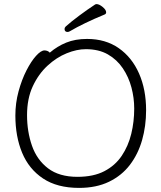

<svg xmlns="http://www.w3.org/2000/svg" viewBox="-20 -901 785 937"><path d="M490 -830Q439 -809 396.5 -788.5Q354 -768 320 -748Q314 -745 310 -745Q295 -745 295 -760Q295 -766 301 -772Q328 -796 367 -825Q406 -854 444 -879Q448 -881 451 -881Q464 -881 481 -867Q498 -853 498 -841Q498 -833 490 -830ZM223 -644Q259 -675 303 -693Q347 -711 405 -711Q495 -711 559.5 -666Q624 -621 658.5 -542.5Q693 -464 693 -363Q693 -286 673.5 -217.5Q654 -149 614 -96.5Q574 -44 512 -14Q450 16 366 16Q259 16 190 -30Q121 -76 88 -155.5Q55 -235 55 -337Q55 -398 70.5 -455Q86 -512 109 -557Q132 -602 156 -628.5Q180 -655 197 -655Q205 -655 212 -652Q219 -649 223 -644ZM358 -38Q436 -38 489 -65.5Q542 -93 574 -140.5Q606 -188 620.5 -247.5Q635 -307 635 -371Q635 -423 621.5 -474Q608 -525 579.5 -567.5Q551 -610 506.5 -635.5Q462 -661 399 -661Q355 -661 305.5 -641Q256 -621 212 -580.5Q168 -540 140 -480Q112 -420 112 -339Q112 -259 136 -190Q160 -121 214.5 -79.5Q269 -38 358 -38Z"/></svg>

Font: Moon Stars Kai T Light
Style: Regular
Weight: 300
Designer: GuiWonder
Version: Version 1.101